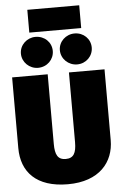

<svg xmlns="http://www.w3.org/2000/svg" viewBox="-70 -1172 781 1242"><g transform="rotate(-5 320.0 -551.5)"><path d="M493 -977V-1125H156V-977ZM193 -946C137 -946 90 -902 90 -846C90 -790 137 -745 193 -745C252 -745 297 -790 297 -846C297 -902 252 -946 193 -946ZM447 -946C390 -946 343 -902 343 -846C343 -790 390 -745 447 -745C505 -745 550 -790 550 -846C550 -902 505 -946 447 -946ZM620 -698H389V-245C389 -175 371 -142 320 -142C269 -142 251 -175 251 -245V-698H20V-239C20 -84 115 22 320 22C525 22 620 -96 620 -239Z"/></g></svg>

Font: Fira Sans Ultra
Style: Regular
Weight: 950
Designer: Carrois Corporate & Edenspiekermann AG
Foundry: Carrois Corporate GbR & Edenspiekermann AG
Version: Version 4.203;PS 004.203;hotconv 1.0.88;makeotf.lib2.5.64775